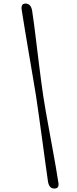

<svg xmlns="http://www.w3.org/2000/svg" viewBox="-20 -843 437 1083"><path d="M183.5 -300.1Q190 -257.1 198.8 -194.1Q207.6 -131 217.2 -61.6Q226.8 7.9 235.4 72.2Q243.9 136.5 250.9 182.8Q258.3 221.9 287.7 220.4Q316.7 219.9 308.5 182.7Q303.7 149.5 295.4 101.8Q287.1 54.2 277.1 -0.5Q267.1 -55.2 257.1 -110.4Q247 -165.6 238.2 -214.8Q229.4 -263.9 224.3 -299.4Q218.5 -335.7 212.1 -385.6Q205.7 -435.5 198.7 -491.1Q191.8 -546.8 185.1 -601.9Q178.5 -656.9 172.3 -704.5Q166.1 -752.2 160.8 -785.6Q152.8 -823.3 123.3 -822.9Q95.9 -822.4 102.8 -784.6Q109.9 -738.8 120.7 -673.9Q131.5 -609.1 143.3 -539.1Q155.1 -469.1 165.8 -406.2Q176.4 -343.2 183.5 -300.1Z"/></svg>

Font: Fraunces 72pt S000 Black
Style: Italic
Weight: 900
Italic angle: -16°
Version: Version 1.000; ttfautohint (v1.8.3)